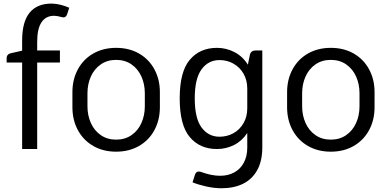

<svg xmlns="http://www.w3.org/2000/svg" viewBox="-20 -822 2141 1059"><path d="M361.8 -779.3 350.6 -744.1Q344.2 -726.1 330.1 -726.1Q326.2 -726.1 320.8 -727.5Q295.4 -734.9 278.3 -734.9Q232.9 -734.9 209 -699.2Q185.1 -663.6 185.1 -591.8V-543.5H310.5V-477.1H185.1V0H102.1V-477.1H16.6V-501.5Q16.6 -521.5 37.1 -527.8L102.1 -542.5V-598.6Q102.1 -701.7 143.3 -752Q184.6 -802.2 263.7 -802.2Q287.6 -802.2 313.7 -795.7Q339.8 -789.1 361.8 -779.3Z M379.4 -230.5V-313.5Q379.4 -384.3 409.7 -439.9Q439.9 -495.6 494.6 -526.9Q549.3 -558.1 620.6 -558.1Q691.9 -558.1 746.6 -526.9Q801.3 -495.6 831.5 -439.9Q861.8 -384.3 861.8 -313.5V-230.5Q861.8 -159.7 831.5 -104Q801.3 -48.3 746.6 -16.8Q691.9 14.6 620.6 14.6Q549.3 14.6 494.6 -16.8Q439.9 -48.3 409.7 -104Q379.4 -159.7 379.4 -230.5ZM778.8 -235.8V-307.6Q778.8 -357.9 760 -399.9Q741.2 -441.9 705.3 -466.8Q669.4 -491.7 620.6 -491.7Q571.8 -491.7 535.9 -466.8Q500 -441.9 481.2 -399.9Q462.4 -357.9 462.4 -307.6V-235.8Q462.4 -185.5 481.2 -143.6Q500 -101.6 535.9 -76.7Q571.8 -51.8 620.6 -51.8Q669.4 -51.8 705.3 -76.7Q741.2 -101.6 760 -143.6Q778.8 -185.5 778.8 -235.8Z M1426.8 -543.5V-9.8Q1426.8 65.9 1398.7 116.5Q1370.6 167 1320.3 191.7Q1270 216.3 1202.1 216.3Q1160.6 216.3 1115.7 206.1Q1070.8 195.8 1042 183.6L1055.2 142.1Q1061 124 1077.1 124Q1080.1 124 1087.9 126Q1146 147.5 1193.8 147.5Q1239.3 147.5 1273.2 128.4Q1307.1 109.4 1325.4 74.2Q1343.8 39.1 1343.8 -7.8V-88.4Q1314.9 -44.4 1270.8 -22.2Q1226.6 0 1176.8 0Q1082.5 0 1026.9 -65.7Q971.2 -131.3 971.2 -279.3Q971.2 -426.8 1026.9 -492.4Q1082.5 -558.1 1176.8 -558.1Q1227.5 -558.1 1272.9 -534.7Q1318.4 -511.2 1347.2 -465.3L1358.9 -522.9Q1366.2 -543.5 1388.2 -543.5ZM1343.8 -224.6V-333.5Q1343.8 -379.9 1323.2 -415.5Q1302.7 -451.2 1267.8 -470.9Q1232.9 -490.7 1190.9 -490.7Q1129.4 -490.7 1091.8 -439.7Q1054.2 -388.7 1054.2 -279.3Q1054.2 -169.4 1091.8 -118.7Q1129.4 -67.9 1190.9 -67.9Q1232.9 -67.9 1267.8 -87.4Q1302.7 -106.9 1323.2 -142.8Q1343.8 -178.7 1343.8 -224.6Z M1563.5 -230.5V-313.5Q1563.5 -384.3 1593.8 -439.9Q1624 -495.6 1678.7 -526.9Q1733.4 -558.1 1804.7 -558.1Q1876 -558.1 1930.7 -526.9Q1985.4 -495.6 2015.6 -439.9Q2045.9 -384.3 2045.9 -313.5V-230.5Q2045.9 -159.7 2015.6 -104Q1985.4 -48.3 1930.7 -16.8Q1876 14.6 1804.7 14.6Q1733.4 14.6 1678.7 -16.8Q1624 -48.3 1593.8 -104Q1563.5 -159.7 1563.5 -230.5ZM1962.9 -235.8V-307.6Q1962.9 -357.9 1944.1 -399.9Q1925.3 -441.9 1889.4 -466.8Q1853.5 -491.7 1804.7 -491.7Q1755.9 -491.7 1720 -466.8Q1684.1 -441.9 1665.3 -399.9Q1646.5 -357.9 1646.5 -307.6V-235.8Q1646.5 -185.5 1665.3 -143.6Q1684.1 -101.6 1720 -76.7Q1755.9 -51.8 1804.7 -51.8Q1853.5 -51.8 1889.4 -76.7Q1925.3 -101.6 1944.1 -143.6Q1962.9 -185.5 1962.9 -235.8Z"/></svg>

Font: Lycee Sans
Style: Regular
Weight: 400
Designer: Justin Alvin
Foundry: Alkove Design
Version: Version 1.030